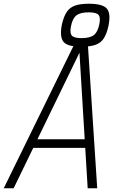

<svg xmlns="http://www.w3.org/2000/svg" viewBox="-36 -1007 656 1027"><path d="M-16 0 376 -800H432L484 0H433L389 -725L37 0ZM120 -216 142 -262H438L440 -216ZM398 -757Q326 -757 304 -783Q282 -809 295 -876Q305 -919 321 -943Q337 -967 365 -977Q393 -987 439 -987Q513 -987 535.5 -961Q558 -935 544 -868Q535 -826 519 -801.5Q503 -777 474 -767Q445 -757 398 -757ZM400 -803Q445 -803 466 -819.5Q487 -836 495 -876Q503 -914 491 -927.5Q479 -941 438 -941Q394 -941 373 -925Q352 -909 344 -868Q336 -831 348 -817Q360 -803 400 -803Z"/></svg>

Font: Victor Mono Thin
Style: Italic
Weight: 100
Italic angle: -12°
Monospace: yes
Designer: Rune Bjørnerås
Version: Version 1.561;gftools[0.9.30]